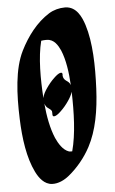

<svg xmlns="http://www.w3.org/2000/svg" viewBox="-54 -768 503 840"><g transform="rotate(-5 197.0 -348.5)"><path d="M240.6 -101.2C235.8 -100.9 231.1 -101.1 226.6 -101.9C199.5 -110.9 181.8 -142 170.9 -166.1C152.4 -209.7 142.4 -263.5 137.2 -319.8C138.5 -316.1 140.3 -312.3 142.7 -308.4C149.1 -297.7 162 -295.4 167.6 -284C169.9 -276.1 164.4 -259 176.1 -260.8C187 -262.4 197.9 -272.9 205.4 -279.9C218.9 -292.5 230.8 -307 241.2 -322.3C249.3 -334.2 256.8 -347 260.9 -360.9C263.5 -269.2 260.8 -175.8 240.6 -101.2ZM147.6 -595C154.3 -596.1 161.1 -596.6 167.9 -596.7C169.1 -596.5 170.4 -596.4 172 -596.6C204.3 -596.6 220.6 -567.4 231 -544.7C248.8 -502 256.6 -447.1 259.7 -390.4C255.6 -401.7 249.7 -405.6 240.9 -411.7C233.9 -416.5 227.9 -424.5 227.4 -435.1C228.6 -440.9 228.4 -449.2 220.2 -447.9C209.3 -446.3 198.4 -435.8 190.9 -428.8C177.4 -416.2 165.5 -401.7 155.1 -386.4C146.4 -373.6 137.8 -359.5 135.3 -344.4C129.7 -427.6 129.2 -523.1 147.6 -595ZM267.3 -731C266.1 -731.3 264.7 -731.3 263.1 -731.1C238.6 -731 213.5 -724.6 192.6 -711.6C136.3 -676.3 94.1 -619.9 63.6 -558.9C25.2 -481.7 20.2 -371.3 24.1 -262.7C27.2 -175.5 39 -90.6 70.5 -26.5C84.4 1.7 106.5 31.6 140.7 33.3C168.2 34.7 195.2 21.2 215.9 4.3C255.2 -27.8 288.9 -68.9 312.8 -113.8C349.4 -182.8 364.8 -268.7 369.3 -365.4C373.8 -464.4 372 -567.9 346.7 -646.9C334.6 -684.2 314 -728.5 267.3 -731ZM227.5 -439.2C227.5 -439.5 227.6 -439.7 227.6 -439.9C227.6 -439.7 227.5 -439.5 227.5 -439.2Z"/></g></svg>

Font: Quiapo Free
Style: Regular
Weight: 400
Designer: Aaron Amar
Version: Version 001.002